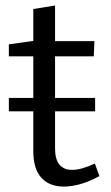

<svg xmlns="http://www.w3.org/2000/svg" viewBox="-20 -680 410 709"><path d="M12.7 -269V-318.3H331.3V-269ZM215.3 9Q162.7 9 132.8 -23.5Q103 -56 103 -122V-484.7L115.7 -472H12.7V-516.3L116.7 -530.7L103 -515V-646.7L183.3 -659.7V-515L172.3 -528H328.7L326.3 -472H172.3L183.3 -484.7V-133Q183.3 -90.7 199.8 -71.7Q216.3 -52.7 246 -52.7Q264 -52.7 285.2 -58.8Q306.3 -65 330.3 -76L347 -29.7Q276.3 9 215.3 9Z"/></svg>

Font: Bitter Thin
Style: Regular
Weight: 100
Designer: Sol Matas, and Bitter project Authors
Foundry: Sol Matas
Version: Version 2.002